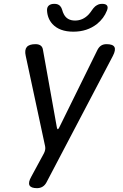

<svg xmlns="http://www.w3.org/2000/svg" viewBox="-20 -970 640 1000"><path d="M173 10Q141 10 133.5 -5Q126 -20 143 -50L208 -170Q213 -179 215 -189Q217 -199 215 -208L114 -679Q107 -710 119.5 -725Q132 -740 165 -740Q182 -740 192 -732.5Q202 -725 204 -709L276 -307Q278 -297 281 -297Q284 -297 289 -307L487 -709Q495 -725 506.5 -732.5Q518 -740 535 -740Q568 -740 576 -725Q584 -710 568 -679L222 -20Q214 -5 201.5 2.5Q189 10 173 10ZM225 -915Q224 -932 234 -941Q244 -950 263 -950Q274 -950 281 -947Q288 -944 293 -939Q301 -930 304 -918Q307 -906 313 -895Q330 -863 371 -863Q412 -863 442 -895Q451 -905 458.5 -916.5Q466 -928 476 -937Q484 -943 492 -946.5Q500 -950 512 -950Q531 -950 537.5 -941Q544 -932 537 -915Q521 -874 485 -845Q434 -805 362 -805Q290 -805 253 -845Q227 -874 225 -915Z"/></svg>

Font: Maple Mono NL
Style: Italic
Weight: 400
Italic angle: -10°
Monospace: yes
Designer: subframe7536
Version: Version 7.000